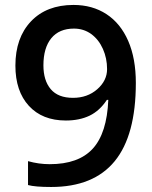

<svg xmlns="http://www.w3.org/2000/svg" viewBox="-20 -743 611 773"><path d="M526.9 -409.2Q526.9 -198.2 441.9 -94.2Q356.9 9.8 186 9.8Q121.1 9.8 92.8 2V-94.2Q136.2 -82 180.2 -82Q296.4 -82 353.5 -144.5Q410.6 -207 416 -340.8H410.2Q381.3 -296.9 340.6 -277.3Q299.8 -257.8 245.1 -257.8Q150.4 -257.8 96.2 -316.9Q42 -376 42 -479Q42 -590.8 104.7 -657Q167.5 -723.1 275.9 -723.1Q352.1 -723.1 408.7 -686Q465.3 -648.9 496.1 -578.4Q526.9 -507.8 526.9 -409.2ZM277.8 -627.9Q218.3 -627.9 186.5 -589.1Q154.8 -550.3 154.8 -480Q154.8 -418.9 184.3 -384Q213.9 -349.1 273.9 -349.1Q332 -349.1 371.6 -383.8Q411.1 -418.5 411.1 -464.8Q411.1 -508.3 394.3 -546.1Q377.4 -584 347.2 -606Q316.9 -627.9 277.8 -627.9Z"/></svg>

Font: f1_46894          
Style: Regular
Weight: 600
Foundry: Ascender Corporation
Version: Version 1.10